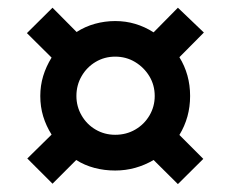

<svg xmlns="http://www.w3.org/2000/svg" viewBox="-20 -602 599 498"><path d="M84.5 -353Q84.5 -379.9 92 -404.8Q99.6 -429.7 113.8 -452.6L49.8 -516.1L116.2 -582L178.7 -519Q200.7 -533.2 226.3 -540.3Q252 -547.4 278.8 -547.4Q306.2 -547.4 330.8 -540Q355.5 -532.7 378.4 -518.1L441.4 -582L508.8 -517.6L445.3 -453.6Q459 -431.6 466.1 -406.2Q473.1 -380.9 473.1 -353Q473.1 -325.2 466.1 -299.8Q459 -274.4 445.3 -252L507.3 -189.9L441.4 -124.5L378.4 -187Q356 -173.8 330.8 -166.7Q305.7 -159.7 278.8 -159.7Q250.5 -159.7 224.9 -166.5Q199.2 -173.3 177.7 -187L116.2 -125.5L50.8 -190.9L113.8 -252.9Q99.6 -275.4 92 -300.3Q84.5 -325.2 84.5 -353ZM178.2 -353Q178.2 -325.7 191.7 -302.5Q205.1 -279.3 228 -265.9Q251 -252.4 278.8 -252.4Q307.6 -252.4 330.8 -265.9Q354 -279.3 367.7 -302.5Q381.3 -325.7 381.3 -353Q381.3 -381.3 367.4 -404.3Q353.5 -427.2 330.3 -441.2Q307.1 -455.1 278.8 -455.1Q251 -455.1 228 -441.4Q205.1 -427.7 191.7 -404.5Q178.2 -381.3 178.2 -353Z"/></svg>

Font: Open Sans SemiCondensed
Style: Bold
Weight: 700
Width: 4
Designer: Monotype Design Team
Foundry: Monotype Imaging Inc.
Version: Version 3.003